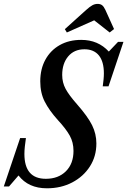

<svg xmlns="http://www.w3.org/2000/svg" viewBox="-59 -982 670 1011"><path d="M188 9.5Q90.5 9.5 38.5 -58L-11.5 0H-39L47 -255H77.5Q74 -231.5 71.8 -210.5Q69.5 -189.5 69.5 -171.5Q69.5 -40.5 182.5 -40.5Q248 -40.5 288 -80.2Q328 -120 328 -187.5Q328 -232.5 308.2 -268Q288.5 -303.5 245.5 -350Q200 -400.5 176.5 -446.8Q153 -493 153 -553.5Q153 -618.5 180 -667.8Q207 -717 255.5 -744.5Q304 -772 369 -772Q457.5 -772 514 -710.5L562.5 -761.5H591L512.5 -527.5H482Q484.5 -544.5 486.2 -562.5Q488 -580.5 488 -595.5Q488 -657.5 461.8 -690Q435.5 -722.5 385.5 -722.5Q331.5 -722.5 300 -685Q268.5 -647.5 268.5 -587Q268.5 -547.5 286.5 -514Q304.5 -480.5 347 -432.5Q403.5 -368 426 -322.5Q448.5 -277 448.5 -226.5Q448.5 -159 414.5 -105.8Q380.5 -52.5 321.5 -21.5Q262.5 9.5 188 9.5ZM293 -811 282.5 -828.5 394.5 -929.5Q414 -947 427.2 -954.2Q440.5 -961.5 455 -961.5Q470 -961.5 479 -954.2Q488 -947 496 -929.5L541.5 -829L518.5 -811L437 -875Z"/></svg>

Font: Libre Caslon Condensed SemiBold Italic
Style: Regular
Weight: 600
Italic angle: -22.583°
Designer: Pablo Impallari, Rodrigo Fuenzalida, Katja Schimmel, Ertekin Erdin
Foundry: Pablo Impallari, Rodrigo Fuenzalida
Version: Version 2.000; ttfautohint (v1.8.4.7-5d5b);gftools[0.9.33]